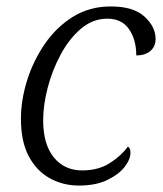

<svg xmlns="http://www.w3.org/2000/svg" viewBox="-20 -566 506 596"><path d="M225 10Q175 10 134 -13Q93 -36 69 -81.5Q45 -127 45 -197Q45 -255 64 -316Q83 -377 119 -429.5Q155 -482 206.5 -514Q258 -546 324 -546Q394 -546 428.5 -514.5Q463 -483 463 -445Q463 -422 447 -408Q431 -394 403 -394Q403 -443 380.5 -475.5Q358 -508 313 -508Q268 -508 231.5 -477Q195 -446 168.5 -397Q142 -348 128 -293.5Q114 -239 114 -193Q114 -118 147 -77.5Q180 -37 235 -37Q285 -37 320.5 -59.5Q356 -82 377 -111Q385 -106 385 -92Q385 -71 366.5 -47.5Q348 -24 312.5 -7Q277 10 225 10Z"/></svg>

Font: Noto Serif Light
Style: Italic
Weight: 300
Italic angle: -12°
Designer: Monotype Design Team
Foundry: Monotype Imaging Inc.
Version: Version 2.013